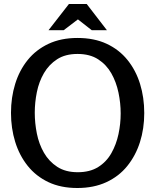

<svg xmlns="http://www.w3.org/2000/svg" viewBox="-20 -930 777 961"><path d="M367 11Q284 11 222 -18.5Q160 -48 118.5 -100Q77 -152 56 -220Q35 -288 35 -365Q35 -442 56 -510Q77 -578 118.5 -629.5Q160 -681 222.5 -710.5Q285 -740 368 -740Q451 -740 513.5 -711Q576 -682 618 -630Q660 -578 681 -510Q702 -442 702 -364Q702 -286 680.5 -218.5Q659 -151 617 -99Q575 -47 512 -18Q449 11 367 11ZM369 -68Q430 -68 471.5 -94Q513 -120 537.5 -163.5Q562 -207 573 -258.5Q584 -310 584 -362Q584 -414 573 -466.5Q562 -519 537.5 -562.5Q513 -606 471.5 -633Q430 -660 368 -660Q307 -660 266 -633.5Q225 -607 200 -564Q175 -521 164.5 -469Q154 -417 154 -366Q154 -314 164.5 -261.5Q175 -209 200 -165.5Q225 -122 266.5 -95Q308 -68 369 -68ZM370 -833 299 -779H223L325 -910H414L515 -779H439Z"/></svg>

Font: Rosario SemiBold
Style: Regular
Weight: 600
Designer: Hector Gatti
Foundry: Omnibus Type
Version: Version 1.101; ttfautohint (v1.8.1.43-b0c9)